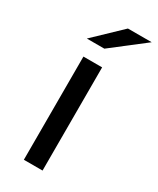

<svg xmlns="http://www.w3.org/2000/svg" viewBox="-190 -795 702 854"><g transform="rotate(30 161.0 -368.5)"><path d="M91 -530H187V0H91ZM200 -737H322L154 -607H64Z"/></g></svg>

Font: CMG Sans Medium
Style: Regular
Weight: 500
Designer: Julieta Ulanovsky
Foundry: Julieta Ulanovsky
Version: Version 7.200